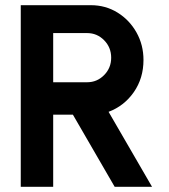

<svg xmlns="http://www.w3.org/2000/svg" viewBox="-20 -720 650 740"><path d="M60 0V-700H330Q387 -700 433 -671.5Q479 -643 506 -595Q533 -547 533 -489Q533 -418.5 495.8 -365Q458.5 -311.5 398.5 -289L566 0H422L261 -278H185V0ZM185 -403H316Q354 -403 381.2 -430.5Q408.5 -458 408.5 -497.5Q408.5 -537.5 381.2 -565Q354 -592.5 316 -592.5H185Z"/></svg>

Font: Urbanist
Style: Bold
Weight: 700
Designer: Corey Hu
Foundry: Corey Hu
Version: Version 1.330; ttfautohint (v1.8.4.7-5d5b)